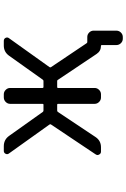

<svg xmlns="http://www.w3.org/2000/svg" viewBox="157 -744 685 1040"><g transform="rotate(-90 500.0 -224.5)"><path d="M491.2 -20.5Q477.5 -20.5 467.3 -30.8Q457 -41 457 -54.7V-253.9Q457 -257.8 452.1 -257.8H420.9Q416 -257.8 413.1 -253.9L276.4 -48.8Q256.8 -20.5 221.7 -20.5H198.2Q187.5 -20.5 182.6 -30.3Q179.7 -35.2 179.7 -39.1Q179.7 -43.9 183.6 -49.8L345.7 -292Q347.7 -295.9 344.7 -299.8L188.5 -518.6Q181.6 -527.3 186.5 -537.1Q191.4 -546.9 202.1 -546.9H227.5Q262.7 -546.9 283.2 -518.6L413.1 -335.9Q416 -332 420.9 -332H453.1Q457 -332 457 -336.9V-512.7Q457 -526.4 467.3 -536.6Q477.5 -546.9 492.2 -546.9H508.8Q522.5 -546.9 532.7 -536.6Q543 -526.4 543 -512.7V-336.9Q543 -332 547.9 -332H581.1Q585 -332 587.9 -335.9L717.8 -518.6Q738.3 -546.9 772.5 -546.9H797.9Q809.6 -546.9 814.5 -537.1Q819.3 -527.3 812.5 -518.6L656.2 -299.8Q653.3 -295.9 655.3 -292L785.2 -98.6Q787.1 -94.7 792 -94.7H819.3Q833 -94.7 843.3 -84.5Q853.5 -74.2 853.5 -60.5V62.5Q853.5 77.1 843.3 87.4Q833 97.7 819.3 97.7H809.6Q795.9 97.7 785.6 87.4Q775.4 77.1 775.4 62.5V-16.6Q775.4 -20.5 771.5 -20.5Q743.2 -20.5 727.5 -43.9L586.9 -253.9Q585 -257.8 581.1 -257.8H547.9Q543 -257.8 543 -253.9V-54.7Q543 -41 532.7 -30.8Q522.5 -20.5 508.8 -20.5Z"/></g></svg>

Font: Rounded-L Mgen+ 2m regular
Style: Regular
Weight: 400
Designer: [Source Han Sans]
Ryoko NISHIZUKA  (kana & ideographs); Paul D. Hunt (Latin, Greek & Cyrillic); Wenlong ZHANG  (bopomofo
Version: Version 1.059.20150602